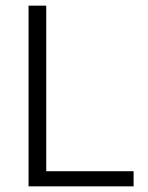

<svg xmlns="http://www.w3.org/2000/svg" viewBox="-20 -659 524 679"><path d="M143.5 0H81V-639H143.5ZM113.5 -53.5H452.5V0H113.5Z"/></svg>

Font: Anek Gujarati Medium Light
Style: Regular
Weight: 300
Version: Version 1.003